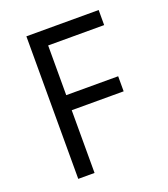

<svg xmlns="http://www.w3.org/2000/svg" viewBox="-130 -793 777 886"><g transform="rotate(-20 258.5 -350.0)"><path d="M182 0H102V-700H457V-626H182V-382H437V-308H182Z"/></g></svg>

Font: Tilda Sans
Style: Regular
Weight: 400
Designer: ParaType Ltd
Foundry: ParaType Ltd
Version: Version 1.002W